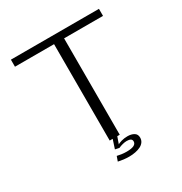

<svg xmlns="http://www.w3.org/2000/svg" viewBox="-185 -813 1031 1085"><g transform="rotate(-30 330.0 -270.5)"><path d="M295 0H360.5V-629H614.5V-675H40V-629H295ZM346.5 134Q367 134 386.2 130.2Q405.5 126.5 420.5 119Q435.5 111.5 444 99.5Q452.5 87.5 452.5 71.5Q452.5 49 435.5 39Q418.5 29 393.5 29Q372.5 29 353 34.5Q333.5 40 323.5 47.5L322 63.5Q335 57.5 349.8 53.8Q364.5 50 377 50Q392 50 401 55Q410 60 410 71.5Q410 87 394.5 94.8Q379 102.5 347 102.5Q329.5 102.5 313.8 100.2Q298 98 286 95L275 126Q291 129.5 309.2 131.8Q327.5 134 346.5 134ZM322 63.5 344.5 0H314.5L295.5 58Z"/></g></svg>

Font: Anybody SemiExpanded Light
Style: Regular
Weight: 300
Width: 6
Version: Version 1.113;gftools[0.9.25]